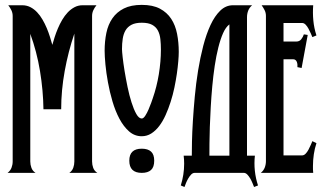

<svg xmlns="http://www.w3.org/2000/svg" viewBox="-20 -705 1323 783"><path d="M70.3 -683.6Q88.9 -683.6 104 -675.8Q119.1 -668 131.3 -655Q143.6 -642.1 153.3 -625.2Q163.1 -608.4 170.7 -590.3Q178.2 -572.3 183.8 -554.4Q189.5 -536.6 193.4 -522Q197.3 -536.1 202.9 -553.7Q208.5 -571.3 216.1 -589.1Q223.6 -606.9 233.6 -624Q243.7 -641.1 256.1 -654.3Q268.6 -667.5 283.7 -675.5Q298.8 -683.6 316.9 -683.6H373.5Q365.7 -674.3 360.6 -663.3Q355.5 -652.3 355.5 -639.6V-46.4Q355.5 -33.2 360.1 -20.5Q364.7 -7.8 377 0H262.7Q274.4 -8.3 278.8 -20.8Q283.2 -33.2 283.2 -46.4V-567.9Q258.3 -494.6 243.9 -415.5Q229.5 -336.4 229.5 -259.3H157.2Q156.2 -335.9 143.1 -415.5Q129.9 -495.1 103.5 -566.9V-46.4Q103.5 -33.2 108.2 -20.5Q112.8 -7.8 125 0H10.7Q22 -8.3 26.9 -20.8Q31.7 -33.2 31.7 -46.4V-639.6Q31.7 -652.3 26.4 -663.3Q21 -674.3 13.7 -683.6Z M558.1 0Q507.3 0 507.3 -49.8Q507.3 -98.6 558.1 -98.6Q583 -98.6 595.9 -86.9Q608.9 -75.2 608.9 -49.8Q608.9 -23.4 595.9 -11.7Q583 0 558.1 0ZM558.1 -685.1Q603 -685.1 632.1 -669.7Q661.1 -654.3 678.2 -628.2Q695.3 -602.1 702.1 -567.1Q709 -532.2 709 -493.2Q709 -477.5 707 -454.3Q705.1 -431.2 701.2 -404.1Q697.3 -377 691.2 -347.7Q685.1 -318.4 676 -290Q667 -261.7 655.5 -236.1Q644 -210.4 629.4 -191.2Q614.7 -171.9 596.9 -160.6Q579.1 -149.4 558.1 -149.4Q528.8 -149.4 506.3 -169.2Q483.9 -189 467 -220.7Q450.2 -252.4 438.7 -291.5Q427.2 -330.6 420.2 -369.4Q413.1 -408.2 409.9 -442.4Q406.7 -476.6 406.7 -498Q406.7 -536.6 413.8 -570.8Q420.9 -605 438.5 -630.4Q456.1 -655.8 485.1 -670.4Q514.2 -685.1 558.1 -685.1ZM636.2 -502.9Q636.2 -525.4 634 -545.4Q631.8 -565.4 624 -580.3Q616.2 -595.2 600.6 -603.8Q585 -612.3 558.1 -612.3Q532.2 -612.3 516.4 -604Q500.5 -595.7 491.9 -581.1Q483.4 -566.4 480.5 -546.9Q477.5 -527.3 477.5 -504.9Q477.5 -496.1 480.2 -471.7Q482.9 -447.3 488 -415.8Q493.2 -384.3 500.2 -350.1Q507.3 -315.9 516.4 -287.4Q525.4 -258.8 535.9 -240.2Q546.4 -221.7 558.1 -221.7Q564.9 -221.7 572.3 -232.9Q579.6 -244.1 585.7 -258.3Q591.8 -272.5 596.7 -286.1Q601.6 -299.8 603 -304.2Q619.1 -350.1 627.7 -402.1Q636.2 -454.1 636.2 -502.9Z M1008.3 -683.6Q997.1 -674.3 992.2 -661.6Q987.3 -648.9 987.3 -634.8V-70.3H1019.5Q1016.1 -39.6 1019.3 -8.8Q1022.5 22 1032.2 51.3L1016.1 57.6Q1013.7 51.8 1009.8 42Q1005.9 32.2 1000.5 22.9Q995.1 13.7 988.5 6.8Q981.9 0 974.6 0H773.9Q766.1 0 759.5 6.8Q752.9 13.7 747.6 22.9Q742.2 32.2 738.3 42Q734.4 51.8 732.4 57.6L717.3 51.3Q724.1 29.3 727.5 7.6Q731 -14.2 731 -37.6Q731 -45.9 730.5 -54Q730 -62 729 -70.3H762.2Q762.2 -90.3 762.9 -127.4Q763.7 -164.6 766.6 -211.7Q769.5 -258.8 774.4 -311.8Q779.3 -364.7 787.8 -417.2Q796.4 -469.7 808.8 -517.8Q821.3 -565.9 838.4 -602.8Q855.5 -639.6 878.2 -661.6Q900.9 -683.6 930.2 -683.6ZM915.5 -70.3V-605.5Q900.9 -594.7 889.9 -570.1Q878.9 -545.4 870.4 -511.5Q861.8 -477.5 855.7 -436.8Q849.6 -396 845.7 -353.3Q841.8 -310.5 839.4 -267.8Q836.9 -225.1 835.7 -187.5Q834.5 -149.9 834.2 -119.4Q834 -88.9 834 -70.3Z M1043.5 0Q1054.7 -8.8 1059.6 -21.5Q1064.5 -34.2 1064.5 -47.9V-640.6Q1064.5 -652.8 1059.1 -663.6Q1053.7 -674.3 1046.9 -683.6H1257.3Q1254.9 -652.8 1257.8 -621.6Q1260.7 -590.3 1270.5 -560.5L1253.9 -553.7Q1251.5 -559.6 1247.3 -569.1Q1243.2 -578.6 1238 -588.1Q1232.9 -597.7 1226.3 -604.5Q1219.7 -611.3 1211.9 -611.3H1136.2V-535.6H1188.5Q1201.2 -535.6 1208.5 -544.9Q1215.8 -554.2 1219.2 -564.9L1234.9 -562.5L1210 -427.7L1192.9 -431.2Q1193.4 -436 1192.9 -441.7Q1192.4 -447.3 1190.7 -452.1Q1189 -457 1185.1 -460.2Q1181.2 -463.4 1174.8 -463.4H1136.2V-71.3H1211.9Q1219.7 -71.3 1226.3 -78.1Q1232.9 -85 1238 -94.5Q1243.2 -104 1247.3 -113.8Q1251.5 -123.5 1253.9 -129.4L1270.5 -121.1Q1263.2 -99.1 1259.8 -75.7Q1256.3 -52.2 1256.3 -28.8Q1256.3 -21.5 1256.3 -14.6Q1256.3 -7.8 1257.3 0Z"/></svg>

Font: XAYAX
Style: Regular
Weight: 400
Designer: Peter Wiegel
Foundry: Peter Wiegel
Version: Version 1.000 2009 initial release